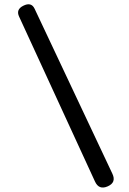

<svg xmlns="http://www.w3.org/2000/svg" viewBox="-20 -812 590 876"><path d="M85.9 -785.6Q52.2 -768.6 66.9 -736.8L413.1 15.6Q431.2 56.2 471.7 38.1Q511.7 20.5 492.7 -19.5L137.7 -772.5Q122.6 -804.2 85.9 -785.6Z"/></svg>

Font: Comic Relief
Style: Regular
Weight: 400
Designer: Jeff Davis
Foundry: Loudifier
Version: Version 1.200; ttfautohint (v1.8.4.7-5d5b)